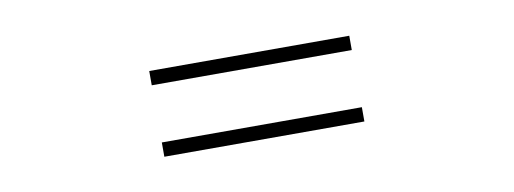

<svg xmlns="http://www.w3.org/2000/svg" viewBox="-31 -579 1062 397"><g transform="rotate(-10 500.0 -380.0)"><path d="M290 -440H710V-470H290ZM290 -290H710V-320H290Z"/></g></svg>

Font: Noto Sans CJK Thin
Style: Regular
Weight: 100
Designer: Ryoko NISHIZUKA (kana & ideographs); Paul D. Hunt (Latin, Greek & Cyrillic); Wenlong ZHANG (bopomofo); Sandoll Communica
Foundry: Adobe Systems Incorporated
Version: Version 1.000;PS 1;hotconv 1.0.78;makeotf.lib2.5.61930